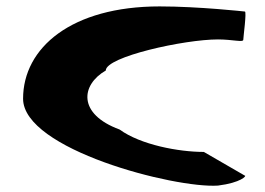

<svg xmlns="http://www.w3.org/2000/svg" viewBox="-20 -588 827 599"><path d="M52 -280C52 -122 524 0 660 -9C732 -18 750 -40 744 -40L616 -114C538 -114 419 -136 353 -184C222 -232 232 -323 310 -368C310 -411 555 -465 660 -465C705 -465 739 -455 739 -464C739 -472 750 -552 744 -552C744 -552 600 -568 478 -568C203 -568 52 -439 52 -280Z"/></svg>

Font: Ampere
Style: SCUltExt
Weight: 400
Version: Version 1